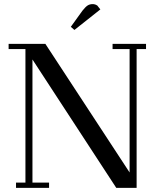

<svg xmlns="http://www.w3.org/2000/svg" viewBox="-20 -916 788 936"><path d="M22 -676.8V-702.1H201.2L611.8 -75.2V-676.8H528.8V-702.1H691.9V-676.8H646V0H546.9L138.2 -626V-25.9H219.2V0H58.1V-25.9H104V-676.8ZM325.2 -785.2 381.8 -863.8Q396.5 -882.3 407 -889.2Q417.5 -896 432.1 -896Q437.5 -896 443.1 -894.3Q448.7 -892.6 451.2 -890.6L454.1 -889.2L469.2 -870.1L342.8 -770Z"/></svg>

Font: Dehuti
Style: Bold
Weight: 700
Version: Version 1.2